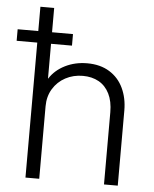

<svg xmlns="http://www.w3.org/2000/svg" viewBox="-69 -797 675 842"><g transform="rotate(5 268.0 -376.0)"><path d="M74.7 -594.2H-16.1V-645H74.7V-752H135.3V-645H227.5V-594.2H135.3V-441.4H136.2Q160.2 -479 204.1 -501Q248 -522.9 301.3 -522.9Q358.9 -522.9 399.4 -497.8Q439.9 -472.7 460.4 -429Q481 -385.3 481 -331.1V0H420.4V-317.9Q420.4 -365.7 403.8 -399.2Q387.2 -432.6 357.2 -449.5Q327.1 -466.3 287.1 -466.3Q245.1 -466.3 210.4 -447.8Q175.8 -429.2 155.5 -395.8Q135.3 -362.3 135.3 -319.3V0H74.7Z"/></g></svg>

Font: Reddit Sans Light
Style: Regular
Weight: 300
Designer: Stephen Hutchings
Foundry: Reddit
Version: Version 1.013